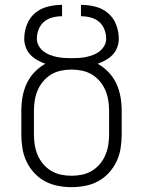

<svg xmlns="http://www.w3.org/2000/svg" viewBox="-20 -760 590 792"><path d="M275 12Q247 12 218.5 6.5Q190 1 165 -12.5Q140 -26 120.5 -47.5Q101 -69 89 -94.5Q77 -120 72.5 -148.5Q68 -177 68 -205V-303Q68 -332 73 -360.5Q78 -389 90 -415Q102 -441 122 -462Q142 -483 167 -497Q150 -503 134 -512Q118 -521 105.5 -534Q93 -547 86.5 -564.5Q80 -582 80 -600Q80 -630 91 -658.5Q102 -687 124.5 -706Q147 -725 176.5 -732.5Q206 -740 236 -740V-693Q216 -693 196.5 -688Q177 -683 162 -670.5Q147 -658 139.5 -639Q132 -620 132 -600Q132 -585 139.5 -571.5Q147 -558 159 -548.5Q171 -539 185.5 -533.5Q200 -528 214.5 -525Q229 -522 244.5 -521Q260 -520 275 -520Q290 -520 305.5 -521Q321 -522 335.5 -525Q350 -528 364.5 -533.5Q379 -539 391 -548.5Q403 -558 410.5 -571.5Q418 -585 418 -600Q418 -620 410.5 -639Q403 -658 388 -670.5Q373 -683 353.5 -688Q334 -693 314 -693V-740Q344 -740 373.5 -732.5Q403 -725 425.5 -706Q448 -687 459 -658.5Q470 -630 470 -600Q470 -582 463.5 -564.5Q457 -547 444.5 -534Q432 -521 416 -512Q400 -503 383 -497Q408 -483 428 -462Q448 -441 460 -415Q472 -389 477 -360.5Q482 -332 482 -303V-205Q482 -177 477.5 -148.5Q473 -120 461 -94.5Q449 -69 429.5 -47.5Q410 -26 385 -12.5Q360 1 331.5 6.5Q303 12 275 12ZM275 -35Q297 -35 318.5 -39.5Q340 -44 358.5 -55Q377 -66 391.5 -83Q406 -100 414.5 -120Q423 -140 426.5 -161.5Q430 -183 430 -205V-303Q430 -325 426.5 -346.5Q423 -368 414.5 -388Q406 -408 391.5 -425Q377 -442 358.5 -453Q340 -464 318.5 -468.5Q297 -473 275 -473Q253 -473 231.5 -468.5Q210 -464 191.5 -453Q173 -442 158.5 -425Q144 -408 135.5 -388Q127 -368 123.5 -346.5Q120 -325 120 -303V-205Q120 -183 123.5 -161.5Q127 -140 135.5 -120Q144 -100 158.5 -83Q173 -66 191.5 -55Q210 -44 231.5 -39.5Q253 -35 275 -35Z"/></svg>

Font: Lode Dark
Style: Regular
Weight: 400
Monospace: yes
Designer: Belleve Invis
Foundry: Belleve Invis
Version: Version 29.2.0; ttfautohint (v1.8.3)